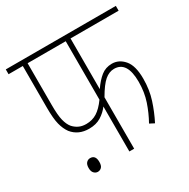

<svg xmlns="http://www.w3.org/2000/svg" viewBox="-145 -756 885 899"><g transform="rotate(-30 297.5 -306.5)"><path d="M335 -596V-322Q359 -357 384 -377Q409 -397 443 -397Q481 -397 508.5 -365Q536 -333 536 -263Q536 -203 519.5 -152Q503 -101 479 -54L454 -67Q478 -110 494 -157.5Q510 -205 510 -261Q510 -371 440 -371Q413 -371 389 -350.5Q365 -330 335 -278V0H309V-243Q291 -219 264.5 -202.5Q238 -186 200 -186Q142 -186 109 -227Q93 -249 85 -280.5Q77 -312 77 -370V-596H0V-622H595V-596ZM103 -596V-370Q103 -315 110 -287Q117 -259 130 -243Q142 -229 159 -220.5Q176 -212 199 -212Q232 -212 257.5 -228Q283 -244 309 -280V-596ZM105 -28Q105 -47 113.5 -56Q122 -65 134 -65Q163 -65 163 -28Q163 -8 154.5 0.5Q146 9 134 9Q123 9 114 0Q105 -9 105 -28Z"/></g></svg>

Font: Noto Sans Devanagari UI Condensed Thin
Style: Regular
Weight: 100
Width: 3
Designer: Jelle Bosma - Monotype Design Team
Foundry: Monotype Imaging Inc.
Version: Version 2.004; ttfautohint (v1.8.4.7-5d5b)